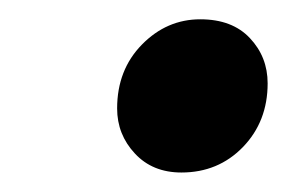

<svg xmlns="http://www.w3.org/2000/svg" viewBox="-20 -449 297 199"><path d="M168 -270.2Q138.1 -270.2 119.8 -289.9Q101.4 -309.6 101.4 -336.6Q101.4 -376.6 127.1 -402.8Q152.8 -429 187.6 -429Q220.7 -429 239 -409.5Q257.4 -390 257.4 -362.6Q257.4 -323.1 231.8 -296.6Q206.2 -270.2 168 -270.2Z"/></svg>

Font: Overpass
Style: Italic
Weight: 400
Italic angle: -10°
Designer: Delve Withrington, Dave Bailey, Thomas Jockin
Foundry: Delve Fonts LLC
Version: Version 4.000